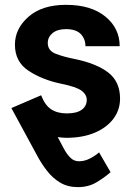

<svg xmlns="http://www.w3.org/2000/svg" viewBox="-20 -558 551 791"><path d="M337.4 -146.5Q337.4 -168 316.4 -184.1Q295.4 -200.2 230.5 -213.4Q155.3 -229 98.4 -265.9Q41.5 -302.7 41.5 -374Q41.5 -439.9 97.4 -489Q153.3 -538.1 252 -538.1Q355 -538.1 414.1 -489.7Q473.1 -441.4 473.1 -367.7H332Q332 -397.9 312.5 -418Q293 -438 251.5 -438Q216.3 -438 196.5 -421.6Q176.8 -405.3 176.8 -380.9Q176.8 -348.6 210.9 -335.9Q245.1 -323.2 285.6 -315.4Q377 -296.9 425.8 -259.3Q474.6 -221.7 474.6 -151.9Q474.6 -105.5 447.3 -68.8Q419.9 -32.2 370.1 -11.2Q320.3 9.8 252.4 9.8Q244.6 9.8 235.1 8.8Q225.6 7.8 217.8 6.8Q231.4 33.2 243.9 55.9Q256.3 78.6 270.8 92.5Q285.2 106.4 305.7 106.4Q328.6 106.4 351.1 94.7Q373.5 83 388.2 69.8L435.5 151.4Q411.1 172.9 377.9 192.9Q344.7 212.9 300.8 212.9Q258.8 212.9 227.5 194.1Q196.3 175.3 172.9 144.8Q149.4 114.3 130.9 79.1L26.9 -112.8L149.4 -165.5Q165.5 -124 191.2 -107.4Q216.8 -90.8 255.4 -90.8Q296.4 -90.8 316.9 -106Q337.4 -121.1 337.4 -146.5Z"/></svg>

Font: RobotoDEMO
Style: Regular
Weight: 400
Designer: Christian Robertson
Foundry: Google
Version: Version 2.136